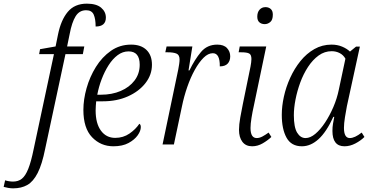

<svg xmlns="http://www.w3.org/2000/svg" viewBox="-152 -790 2025 1050"><path d="M-80 240Q-93 240 -107.5 237.5Q-122 235 -132 232L-124 196Q-116 199 -103.5 201Q-91 203 -81 203Q-52 203 -32.5 187.5Q-13 172 2.5 133.5Q18 95 32 26L143 -494H62L67 -521L152 -536L165 -600Q181 -680 218.5 -725Q256 -770 323 -770Q375 -770 401 -748Q427 -726 427 -694Q427 -645 371 -645Q371 -686 360.5 -710Q350 -734 319 -734Q282 -734 261.5 -701Q241 -668 229 -604L215 -536H309L301 -494H206L95 24Q78 109 54 156Q30 203 -2.5 221.5Q-35 240 -80 240Z M468 10Q399 10 351.5 -39.5Q304 -89 304 -189Q304 -246 321.5 -308Q339 -370 372.5 -424Q406 -478 454.5 -512Q503 -546 565 -546Q619 -546 649 -517Q679 -488 679 -436Q679 -381 643.5 -335.5Q608 -290 547.5 -263Q487 -236 411 -236H374Q373 -226 372 -211.5Q371 -197 371 -186Q371 -115 400 -75.5Q429 -36 478 -36Q522 -36 556 -59.5Q590 -83 610 -113Q618 -109 618 -95Q618 -74 601 -50Q584 -26 551 -8Q518 10 468 10ZM400 -272Q460 -272 508 -292.5Q556 -313 584 -350Q612 -387 612 -436Q612 -509 551 -509Q519 -509 491.5 -488.5Q464 -468 442 -433.5Q420 -399 404 -357Q388 -315 380 -272Z M823 -411Q826 -426 828 -440.5Q830 -455 830 -465Q830 -490 813 -497Q796 -504 766 -504H752L759 -536H900L879 -405H884Q913 -465 947 -505.5Q981 -546 1036 -546Q1072 -546 1089.5 -527Q1107 -508 1107 -482Q1107 -457 1093 -442Q1079 -427 1050 -427Q1051 -499 1012 -499Q986 -499 961 -474Q936 -449 913 -407.5Q890 -366 872 -314Q854 -262 843 -208L799 0H737Z M1296 -658Q1278 -658 1266.5 -668Q1255 -678 1255 -699Q1255 -723 1267.5 -737Q1280 -751 1300 -751Q1317 -751 1328.5 -741Q1340 -731 1340 -710Q1340 -681 1326 -669.5Q1312 -658 1296 -658ZM1227 10Q1192 10 1173.5 -14.5Q1155 -39 1155 -80Q1155 -108 1162 -147.5Q1169 -187 1176 -221L1218 -426Q1220 -437 1221.5 -448Q1223 -459 1223 -467Q1223 -491 1210.5 -497.5Q1198 -504 1168 -504H1153L1159 -536H1304L1235 -206Q1229 -180 1223.5 -146Q1218 -112 1218 -90Q1218 -35 1252 -35Q1267 -35 1283 -43.5Q1299 -52 1317 -65L1332 -41Q1312 -22 1284.5 -6Q1257 10 1227 10Z M1499 10Q1441 10 1415 -37Q1389 -84 1389 -162Q1389 -209 1400.5 -261.5Q1412 -314 1435 -364.5Q1458 -415 1491 -456Q1524 -497 1567 -521.5Q1610 -546 1661 -546Q1693 -546 1719 -535Q1745 -524 1762 -508L1795 -535H1816L1745 -209Q1740 -184 1734.5 -149Q1729 -114 1729 -91Q1729 -35 1761 -35Q1788 -35 1826 -65L1841 -41Q1821 -21 1791.5 -5.5Q1762 10 1732 10Q1666 10 1666 -74Q1666 -95 1669 -113Q1672 -131 1676 -151H1671Q1633 -68 1590 -29Q1547 10 1499 10ZM1519 -35Q1545 -35 1572.5 -58Q1600 -81 1625.5 -119.5Q1651 -158 1671 -204.5Q1691 -251 1701 -300L1737 -469Q1726 -489 1706 -499.5Q1686 -510 1662 -510Q1623 -510 1590.5 -486.5Q1558 -463 1532.5 -424Q1507 -385 1490 -338.5Q1473 -292 1464 -245.5Q1455 -199 1455 -160Q1455 -94 1473 -64.5Q1491 -35 1519 -35Z"/></svg>

Font: Noto Serif SemiCondensed Light
Style: Italic
Weight: 300
Width: 4
Italic angle: -12°
Designer: Monotype Design Team
Foundry: Monotype Imaging Inc.
Version: Version 2.013; ttfautohint (v1.8.4.7-5d5b)